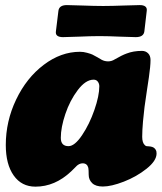

<svg xmlns="http://www.w3.org/2000/svg" viewBox="-20 -715 628 743"><path d="M359.4 -575.2Q331.1 -575.2 285.9 -573.2Q240.7 -571.3 223.6 -571.3Q209 -571.3 201.9 -576.7Q194.8 -582 196.3 -593.3L206.1 -673.3Q209 -695.3 238.8 -695.3Q255.9 -695.3 300.8 -693.6Q345.7 -691.9 374 -691.9H384.3Q412.6 -691.9 458.3 -693.6Q503.9 -695.3 521 -695.3Q535.2 -695.3 542.2 -689.9Q549.3 -684.6 547.9 -673.3L538.6 -593.3Q535.6 -571.3 505.4 -571.3Q488.3 -571.3 443.4 -573.2Q398.4 -575.2 370.1 -575.2ZM585.9 -121.1Q585.9 -92.8 547.1 -62Q508.3 -31.2 459.5 -12.2Q410.6 6.8 377.9 6.8Q350.1 6.8 336.7 -6.3Q323.2 -19.5 323.2 -38.6Q323.2 -57.1 321.8 -65.4Q317.4 -83 299.8 -83Q293 -83 287.1 -80.1Q281.2 -77.1 277.8 -74Q274.4 -70.8 267.3 -63.5Q260.3 -56.2 255.4 -51.8Q192.9 7.3 117.2 7.3Q63.5 7.3 33 -35.9Q2.4 -79.1 2.4 -153.8Q2.4 -246.1 42.5 -329.8Q82.5 -413.6 149.2 -464.1Q215.8 -514.6 289.6 -514.6Q302.7 -514.6 316.9 -510.7Q331.1 -506.8 337.4 -503.9Q343.8 -501 358.2 -492.7Q372.6 -484.4 373 -483.9Q384.8 -477.5 398.4 -477.5Q412.1 -477.5 424.3 -485.4Q452.1 -501.5 469.7 -507.8Q496.1 -518.1 529.3 -518.1Q543.5 -518.1 553 -508.8Q562.5 -499.5 562.5 -482.9Q562.5 -459.5 556.2 -416Q555.7 -412.1 548.8 -366.7Q542 -321.3 539.3 -301Q536.6 -280.8 533.4 -245.4Q530.3 -210 530.3 -185.5Q530.3 -162.6 540.5 -153.3Q543.9 -149.9 547.1 -149.4Q550.3 -148.9 556.2 -148.7Q562 -148.4 568.8 -146.5Q575.2 -144.5 579.6 -139.6Q583 -135.7 585 -129.9Q585.9 -125 585.9 -121.1ZM342.3 -406.7Q311.5 -406.7 281 -366.5Q250.5 -326.2 232.9 -273.9Q215.3 -221.7 215.3 -181.6Q215.3 -149.4 245.1 -149.4Q269 -149.4 297.6 -191.9Q326.2 -234.4 345.2 -289.3Q364.3 -344.2 364.3 -381.3Q364.3 -391.1 358.6 -398.9Q353 -406.7 342.3 -406.7Z"/></svg>

Font: Cooper* Black
Style: Italic
Weight: 900
Italic angle: -7°
Designer: Owen Earl
Foundry: indestructible type*
Version: Version 0.001